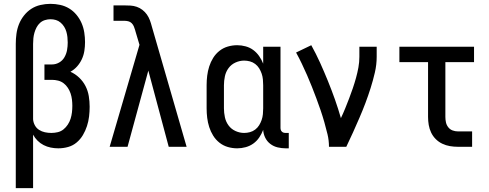

<svg xmlns="http://www.w3.org/2000/svg" viewBox="-20 -763 2540 998"><path d="M62 215V-535Q62 -561 65.5 -587Q69 -613 78.5 -637Q88 -661 104.5 -682Q121 -703 142.5 -717Q164 -731 190 -737Q216 -743 242 -743Q268 -743 293 -737.5Q318 -732 339.5 -719Q361 -706 377.5 -686Q394 -666 404 -643Q414 -620 418 -594.5Q422 -569 422 -544Q422 -521 418.5 -498.5Q415 -476 405.5 -455.5Q396 -435 381 -418Q366 -401 346 -390Q371 -379 391.5 -359.5Q412 -340 424.5 -315.5Q437 -291 441.5 -263.5Q446 -236 446 -208Q446 -183 443 -157.5Q440 -132 432 -107.5Q424 -83 411 -61Q398 -39 378.5 -22.5Q359 -6 334 1Q309 8 283 8Q263 8 243.5 4Q224 0 206.5 -9Q189 -18 175 -32Q161 -46 152 -63V215ZM247 -72Q264 -72 280.5 -76Q297 -80 310 -90.5Q323 -101 332.5 -115.5Q342 -130 347 -146Q352 -162 354 -179Q356 -196 356 -213Q356 -229 354 -245.5Q352 -262 347 -277Q342 -292 333 -306Q324 -320 311 -330Q298 -340 282 -344Q266 -348 250 -348H211V-428H250Q270 -428 287.5 -438Q305 -448 315 -465.5Q325 -483 328.5 -502.5Q332 -522 332 -542Q332 -556 330.5 -570Q329 -584 325 -598Q321 -612 313.5 -624Q306 -636 295 -645.5Q284 -655 270.5 -659Q257 -663 242 -663Q228 -663 213.5 -658.5Q199 -654 188 -644Q177 -634 170 -620.5Q163 -607 159 -593Q155 -579 153.5 -564.5Q152 -550 152 -535V-143Q153 -127 161 -112Q169 -97 183 -88Q197 -79 213.5 -75.5Q230 -72 247 -72Z M550 0 705 -530 683 -604V-605Q680 -615 676 -625Q672 -635 664.5 -642.5Q657 -650 646.5 -652.5Q636 -655 625 -655H570V-735H625Q642 -735 658.5 -734Q675 -733 691 -727.5Q707 -722 720.5 -711.5Q734 -701 743.5 -687.5Q753 -674 759 -658Q765 -642 769 -626L950 0H857L751 -396L643 0Z M1213 8Q1188 8 1164 1Q1140 -6 1120.5 -21.5Q1101 -37 1088 -58Q1075 -79 1067.5 -102.5Q1060 -126 1057 -150.5Q1054 -175 1054 -200V-320Q1054 -345 1057 -369.5Q1060 -394 1067.5 -417.5Q1075 -441 1088 -462Q1101 -483 1120.5 -498.5Q1140 -514 1164 -521Q1188 -528 1213 -528Q1235 -528 1257 -522Q1279 -516 1296.5 -503Q1314 -490 1327 -471.5Q1340 -453 1348 -432V-520H1438V-99Q1438 -93 1439.5 -88Q1441 -83 1445 -79Q1449 -75 1454 -73.5Q1459 -72 1465 -72H1481V8H1465Q1444 8 1423 3Q1402 -2 1385 -15Q1368 -28 1358.5 -47.5Q1349 -67 1348 -88Q1340 -67 1327.5 -48.5Q1315 -30 1297 -17Q1279 -4 1257 2Q1235 8 1213 8ZM1249 -72Q1264 -72 1279 -76Q1294 -80 1306.5 -89.5Q1319 -99 1327 -112Q1335 -125 1340 -139.5Q1345 -154 1346.5 -169.5Q1348 -185 1348 -200V-320Q1348 -335 1346.5 -350.5Q1345 -366 1340 -380.5Q1335 -395 1327 -408Q1319 -421 1306.5 -430.5Q1294 -440 1279 -444Q1264 -448 1249 -448Q1226 -448 1204 -438Q1182 -428 1168 -409Q1154 -390 1149 -366.5Q1144 -343 1144 -320V-200Q1144 -177 1149 -153.5Q1154 -130 1168 -111Q1182 -92 1204 -82Q1226 -72 1249 -72Z M1690 0Q1690 -33 1682.5 -64.5Q1675 -96 1666 -127.5Q1657 -159 1646.5 -190Q1636 -221 1624.5 -251.5Q1613 -282 1601 -312.5Q1589 -343 1576 -372.5Q1563 -402 1549 -431.5Q1535 -461 1519 -490L1598 -528Q1623 -483 1644 -436.5Q1665 -390 1684.5 -342Q1704 -294 1721 -246Q1738 -198 1752 -149Q1764 -174 1774.5 -200Q1785 -226 1795 -252Q1805 -278 1814 -304.5Q1823 -331 1830.5 -358Q1838 -385 1843 -412.5Q1848 -440 1848 -468V-520H1938V-468Q1938 -427 1928.5 -386Q1919 -345 1906.5 -305.5Q1894 -266 1879.5 -227.5Q1865 -189 1848.5 -151Q1832 -113 1815 -75Q1798 -37 1780 0Z M2360 0Q2339 0 2318.5 -3.5Q2298 -7 2279 -16Q2260 -25 2245 -40Q2230 -55 2221 -74Q2212 -93 2208.5 -113.5Q2205 -134 2205 -155V-440H2056V-520H2444V-440H2295V-155Q2295 -141 2298 -127Q2301 -113 2310 -101.5Q2319 -90 2332.5 -85Q2346 -80 2360 -80H2434V0Z"/></svg>

Font: Iosevka SS18 Medium
Style: Regular
Weight: 500
Monospace: yes
Designer: Belleve Invis
Foundry: Belleve Invis
Version: Version 25.1.1; ttfautohint (v1.8.4)